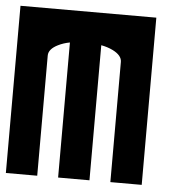

<svg xmlns="http://www.w3.org/2000/svg" viewBox="-48 -670 662 715"><g transform="rotate(5 283.0 -312.5)"><path d="M0 -625H507.8V0H390.6V-449.2Q390.6 -473.6 356.4 -490.7Q336.4 -500.5 312.5 -504.9V0H195.3V-504.9Q171.4 -500.5 151.9 -490.7Q117.2 -473.6 117.2 -449.2V0H0Z"/></g></svg>

Font: Leporid
Style: Regular
Weight: 400
Designer: GGBotNet
Foundry: GGBotNet
Version: 1.00